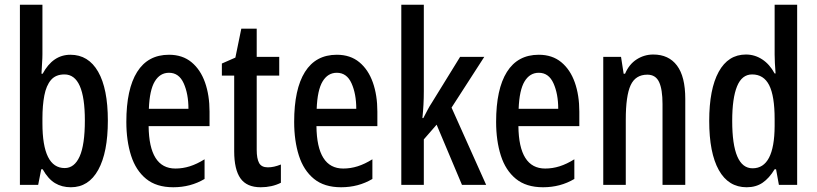

<svg xmlns="http://www.w3.org/2000/svg" viewBox="-20 -780 3445 810"><path d="M159 -551Q159 -535 157.5 -514Q156 -493 155 -469H160Q203 -549 277 -549Q353 -549 394 -477.5Q435 -406 435 -271Q435 -137 394.5 -63.5Q354 10 279 10Q241 10 212 -7.5Q183 -25 160 -66H154L141 0H64V-760H159ZM252 -466Q215 -466 195 -442.5Q175 -419 167 -377Q159 -335 159 -281V-260Q159 -71 253 -71Q294 -71 316 -120Q338 -169 338 -272Q338 -466 252 -466Z M693 -549Q750 -549 788 -517.5Q826 -486 845 -432Q864 -378 864 -309V-248H607Q609 -69 720 -69Q751 -69 781 -78.5Q811 -88 843 -108V-25Q784 10 711 10Q640 10 596.5 -25.5Q553 -61 533 -123.5Q513 -186 513 -266Q513 -404 558.5 -476.5Q604 -549 693 -549ZM693 -473Q655 -473 633 -436.5Q611 -400 608 -321H775Q775 -384 755 -428.5Q735 -473 693 -473Z M1110 -74Q1123 -74 1136.5 -77Q1150 -80 1165 -86V-9Q1127 10 1080 10Q1021 10 994.5 -27.5Q968 -65 968 -142V-461H916V-512L973 -537L998 -659H1063V-540H1158V-461H1063V-148Q1063 -111 1073 -92.5Q1083 -74 1110 -74Z M1401 -549Q1458 -549 1496 -517.5Q1534 -486 1553 -432Q1572 -378 1572 -309V-248H1315Q1317 -69 1428 -69Q1459 -69 1489 -78.5Q1519 -88 1551 -108V-25Q1492 10 1419 10Q1348 10 1304.5 -25.5Q1261 -61 1241 -123.5Q1221 -186 1221 -266Q1221 -404 1266.5 -476.5Q1312 -549 1401 -549ZM1401 -473Q1363 -473 1341 -436.5Q1319 -400 1316 -321H1483Q1483 -384 1463 -428.5Q1443 -473 1401 -473Z M1768 -396Q1768 -365 1766.5 -338Q1765 -311 1762 -282H1766Q1776 -301 1784 -316.5Q1792 -332 1802 -347L1921 -540H2023L1885 -326L2031 0H1929L1822 -254L1768 -192V0H1673V-760H1768Z M2253 -549Q2310 -549 2348 -517.5Q2386 -486 2405 -432Q2424 -378 2424 -309V-248H2167Q2169 -69 2280 -69Q2311 -69 2341 -78.5Q2371 -88 2403 -108V-25Q2344 10 2271 10Q2200 10 2156.5 -25.5Q2113 -61 2093 -123.5Q2073 -186 2073 -266Q2073 -404 2118.5 -476.5Q2164 -549 2253 -549ZM2253 -473Q2215 -473 2193 -436.5Q2171 -400 2168 -321H2335Q2335 -384 2315 -428.5Q2295 -473 2253 -473Z M2736 -550Q2801 -550 2836 -503.5Q2871 -457 2871 -363V0H2775V-341Q2775 -403 2760.5 -434Q2746 -465 2711 -465Q2661 -465 2640.5 -420.5Q2620 -376 2620 -275V0H2525V-540H2600L2611 -469H2617Q2634 -509 2666 -529.5Q2698 -550 2736 -550Z M3130 10Q3053 10 3012.5 -62.5Q2972 -135 2972 -270Q2972 -404 3012 -477Q3052 -550 3127 -550Q3164 -550 3195.5 -529.5Q3227 -509 3248 -470H3252Q3250 -495 3249 -514Q3248 -533 3248 -550V-760H3343V0H3266L3254 -66H3248Q3225 -28 3197 -9Q3169 10 3130 10ZM3155 -70Q3247 -70 3248 -248V-278Q3248 -375 3225 -420.5Q3202 -466 3153 -466Q3110 -466 3089.5 -416Q3069 -366 3069 -270Q3069 -70 3155 -70Z"/></svg>

Font: Noto Sans Telugu ExtraCondensed Medium
Style: Regular
Weight: 500
Width: 2
Designer: Jelle Bosma - Monotype Design Team
Foundry: Monotype Imaging Inc.
Version: Version 2.005; ttfautohint (v1.8.4.7-5d5b)